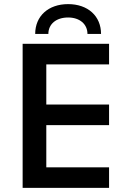

<svg xmlns="http://www.w3.org/2000/svg" viewBox="-20 -913 622 933"><path d="M90 -700V0H510V-100H205V-305H510V-405H205V-600H510V-700ZM405 -748H471C471 -835 407 -893 311 -893C215 -893 151 -835 151 -748H215C215 -796 253 -828 311 -828C367 -828 405 -796 405 -748Z"/></svg>

Font: Goli Medium
Style: Regular
Weight: 500
Designer: jaikishan Patel
Foundry: MagicType
Version: Version 1.000;Glyphs 3.2 (3242)